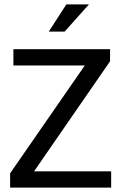

<svg xmlns="http://www.w3.org/2000/svg" viewBox="-20 -854 551 874"><path d="M481 -630V-575L135 -74H486V0H26V-65L366 -556H41V-630ZM274 -710H202L282 -834H385Z"/></svg>

Font: Mukta
Style: Regular
Weight: 400
Designer: Girish Dalvi and Yashodeep Gholap
Foundry: Ek Type
Version: Version 2.538;PS 1.001;hotconv 16.6.51;makeotf.lib2.5.65220;